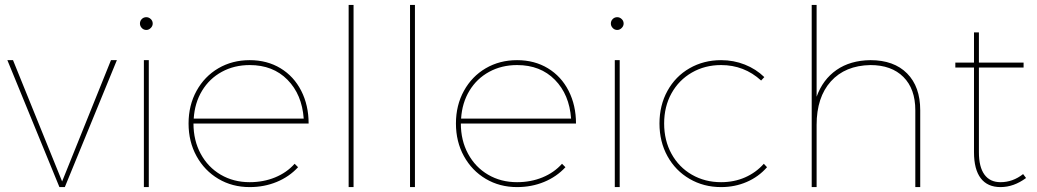

<svg xmlns="http://www.w3.org/2000/svg" viewBox="-20 -762 4223 782"><path d="M10 -517H33L233 -23L432 -517H456L244 0H222Z M566 -517H586V0H566ZM602 -666Q602 -656 594 -648Q586 -640 576 -640Q565 -640 557.5 -648Q550 -656 550 -666Q550 -677 557.5 -684.5Q565 -692 576 -692Q586 -692 594 -684.5Q602 -677 602 -666Z M1180 -95 1194 -81Q1158 -42 1107 -21Q1056 0 997 0Q926 0 869.5 -33.5Q813 -67 780.5 -126Q748 -185 748 -259Q748 -333 780.5 -392Q813 -451 869.5 -484Q926 -517 997 -517Q1068 -517 1122.5 -484Q1177 -451 1207 -392Q1237 -333 1237 -259H768Q768 -190 797.5 -135.5Q827 -81 879 -50.5Q931 -20 997 -20Q1053 -20 1100.5 -39.5Q1148 -59 1180 -95ZM769 -279H1217Q1210 -377 1151 -437Q1092 -497 997 -497Q934 -497 883.5 -469.5Q833 -442 803 -392.5Q773 -343 769 -279Z M1400 -742H1420V0H1400Z M1650 -742H1670V0H1650Z M2269 -95 2283 -81Q2247 -42 2196 -21Q2145 0 2086 0Q2015 0 1958.5 -33.5Q1902 -67 1869.5 -126Q1837 -185 1837 -259Q1837 -333 1869.5 -392Q1902 -451 1958.5 -484Q2015 -517 2086 -517Q2157 -517 2211.5 -484Q2266 -451 2296 -392Q2326 -333 2326 -259H1857Q1857 -190 1886.5 -135.5Q1916 -81 1968 -50.5Q2020 -20 2086 -20Q2142 -20 2189.5 -39.5Q2237 -59 2269 -95ZM1858 -279H2306Q2299 -377 2240 -437Q2181 -497 2086 -497Q2023 -497 1972.5 -469.5Q1922 -442 1892 -392.5Q1862 -343 1858 -279Z M2484 -517H2504V0H2484ZM2520 -666Q2520 -656 2512 -648Q2504 -640 2494 -640Q2483 -640 2475.5 -648Q2468 -656 2468 -666Q2468 -677 2475.5 -684.5Q2483 -692 2494 -692Q2504 -692 2512 -684.5Q2520 -677 2520 -666Z M2917 -497Q2851 -497 2798 -466.5Q2745 -436 2715 -382Q2685 -328 2685 -259Q2685 -190 2715 -135.5Q2745 -81 2798 -50.5Q2851 -20 2917 -20Q2970 -20 3014.5 -39.5Q3059 -59 3091 -95L3104 -81Q3070 -42 3021.5 -21Q2973 0 2917 0Q2846 0 2788.5 -33.5Q2731 -67 2698.5 -126Q2666 -185 2666 -259Q2666 -333 2698.5 -392Q2731 -451 2788.5 -484Q2846 -517 2917 -517Q2968 -517 3013.5 -499Q3059 -481 3093 -448L3080 -434Q3011 -497 2917 -497Z M3728 -313V0H3708V-313Q3708 -400 3659.5 -448.5Q3611 -497 3525 -497Q3422 -495 3364 -430.5Q3306 -366 3306 -253V0H3286V-742H3306V-368Q3331 -438 3387 -477Q3443 -516 3525 -517Q3621 -517 3674.5 -463Q3728 -409 3728 -313Z M4159 -37Q4109 0 4055 0Q4002 0 3974.5 -36Q3947 -72 3947 -142V-487H3871V-507H3947V-630H3967V-507H4149V-487H3967V-142Q3967 -82 3989.5 -51Q4012 -20 4055 -20Q4105 -20 4147 -53Z"/></svg>

Font: Gontserrat Thin
Style: Regular
Weight: 250
Designer: Julieta Ulanovsky
Foundry: Julieta Ulanovsky
Version: Version 6.001